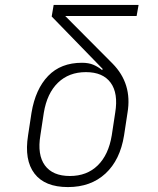

<svg xmlns="http://www.w3.org/2000/svg" viewBox="-20 -750 640 780"><path d="M256 10Q162 10 120 -45Q78 -100 94 -200L108 -292Q124 -388 175.5 -441.5Q227 -495 313 -495Q340 -495 359 -487Q378 -479 394 -466L398 -469L190 -683L198 -730H543L535 -685H245L437 -492Q518 -410 498 -292L484 -200Q468 -100 408.5 -45Q349 10 256 10ZM264 -35Q333 -35 377 -78Q421 -121 434 -200L448 -292Q461 -371 429.5 -414Q398 -457 329 -457Q260 -457 215.5 -414Q171 -371 158 -292L144 -200Q131 -121 162.5 -78Q194 -35 264 -35Z"/></svg>

Font: NKDuy Mono Thin
Style: Italic
Weight: 100
Italic angle: -9°
Monospace: yes
Designer: NKDuy
Foundry: NKDuy
Version: Version 2.251; ttfautohint (v1.8.4.7-5d5b)